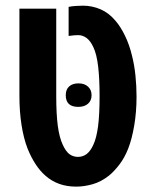

<svg xmlns="http://www.w3.org/2000/svg" viewBox="-20 -660 552 690"><path d="M253.9 10.7Q220.2 10.7 192.6 0.7Q165 -9.3 143.1 -28.8Q123.5 -45.9 107.7 -70.3Q91.8 -94.7 79.1 -126Q64.9 -162.6 57.4 -210.7Q49.8 -258.8 49.8 -314.9V-628.9H182.1V-315.4Q182.1 -250 187.7 -207.8Q193.4 -165.5 205.6 -139.6Q217.3 -114.3 230.7 -105.2Q244.1 -96.2 259.8 -96.2Q278.3 -96.2 291.7 -106.7Q305.2 -117.2 315.4 -139.6Q326.7 -163.6 332.3 -205.3Q337.9 -247.1 337.9 -315.4Q337.9 -375.5 332.8 -420.4Q327.6 -465.3 315.4 -490.7Q304.7 -513.7 290.8 -523.7Q276.9 -533.7 261.7 -533.7Q254.9 -533.7 247.3 -533.2Q239.7 -532.7 226.6 -530.8V-635.3Q237.8 -637.7 253.2 -638.7Q268.6 -639.6 278.3 -639.6Q311 -639.6 341.1 -626.7Q371.1 -613.8 395 -585.4Q413.6 -564 429.4 -531.2Q445.3 -498.5 454.6 -459Q462.9 -426.3 466.8 -388.4Q470.7 -350.6 470.7 -312.5Q470.7 -257.8 462.4 -209Q454.1 -160.2 440.9 -126.5Q428.2 -93.8 409.4 -69.1Q390.6 -44.4 372.1 -29.3Q343.8 -6.8 313 2Q282.2 10.7 253.9 10.7ZM261.2 -275.9Q216.3 -275.9 216.3 -317.9Q216.3 -338.4 228.5 -349.4Q240.7 -360.4 262.2 -360.4Q283.7 -360.4 296.4 -348.6Q309.1 -336.9 309.1 -317.9Q309.1 -298.3 296.1 -287.1Q283.2 -275.9 261.2 -275.9Z"/></svg>

Font: Open Sans Condensed
Style: Regular
Weight: 400
Width: 3
Designer: Monotype Design Team
Foundry: Monotype Imaging Inc.
Version: Version 3.000